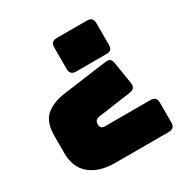

<svg xmlns="http://www.w3.org/2000/svg" viewBox="-163 -863 983 1006"><g transform="rotate(-30 328.0 -360.0)"><path d="M200 -447 471 -484Q490 -486 498.5 -479Q507 -472 510 -453L531 -321Q537 -285 498 -280L299 -252Q272 -248 272 -221Q272 -193 299 -193H575Q611 -193 611 -157V-36Q611 0 575 0H252Q155 0 100 -45.5Q45 -91 45 -176V-281Q45 -365 87 -401Q129 -437 200 -447ZM312 -720H495Q531 -720 531 -684V-553Q531 -534 523 -525.5Q515 -517 495 -517H312Q276 -517 276 -553V-684Q276 -720 312 -720Z"/></g></svg>

Font: Bungee Tint
Style: Regular
Weight: 400
Designer: David Jonathan Ross
Foundry: David Jonathan Ross
Version: Version 2.001